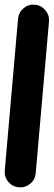

<svg xmlns="http://www.w3.org/2000/svg" viewBox="-73 -1208 345 1236"><g transform="rotate(5 100.0 -590.0)"><path d="M0 -100H200V-1080H0ZM100 -200Q58 -200 29 -170.5Q0 -141 0 -100Q0 -58 29 -29Q58 0 100 0Q141 0 170.5 -29Q200 -58 200 -100Q200 -141 170.5 -170.5Q141 -200 100 -200ZM100 -1180Q58 -1180 29 -1150.5Q0 -1121 0 -1080Q0 -1038 29 -1009Q58 -980 100 -980Q141 -980 170.5 -1009Q200 -1038 200 -1080Q200 -1121 170.5 -1150.5Q141 -1180 100 -1180Z"/></g></svg>

Font: Wavefont Black
Style: Regular
Weight: 900
Version: Version 3.004;gftools[0.9.33]